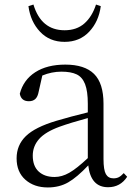

<svg xmlns="http://www.w3.org/2000/svg" viewBox="-20 -810 591 844"><path d="M264 -677Q317 -677 351 -707Q385 -737 402 -790L423 -783Q414 -715 372 -670.5Q330 -626 264 -626Q198 -626 156 -670.5Q114 -715 105 -783L127 -790Q161 -677 264 -677ZM368 -83Q319 -31 280 -8.5Q241 14 190 14Q130 14 91.5 -20Q53 -54 53 -114Q53 -172 93.5 -211.5Q134 -251 228 -279Q292 -298 366 -316V-354Q366 -409 354 -440Q342 -471 317 -483Q292 -495 250 -495Q207 -495 166 -478L150 -407Q146 -385 135.5 -375Q125 -365 107 -365Q73 -365 67 -398Q83 -459 135 -492.5Q187 -526 267 -526Q352 -526 393.5 -485Q435 -444 435 -354V-111Q435 -63 445.5 -44.5Q456 -26 479 -26Q492 -26 502 -31Q512 -36 524 -49L539 -33Q509 13 455 13Q379 13 368 -83ZM242 -253Q179 -230 151.5 -198.5Q124 -167 124 -126Q124 -80 150 -56Q176 -32 220 -32Q252 -32 284.5 -50.5Q317 -69 366 -115V-291Q289 -270 242 -253Z"/></svg>

Font: GL-CurulMinamoto Light
Style: Regular
Weight: 300
Designer: Eunice (kana); Ryoko NISHIZUKA 西塚涼子 (ideographs); Frank Grießhammer (Latin, Greek & Cyrillic); Wenlong ZHANG
Foundry: Gutenberg Labo; Adobe
Version: Version 1.002